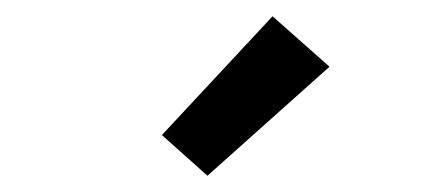

<svg xmlns="http://www.w3.org/2000/svg" viewBox="-20 -791 540 236"><path d="M235 -575 179 -625 315 -771 385 -709Z"/></svg>

Font: Zed Mono
Style: Bold
Weight: 700
Monospace: yes
Designer: Belleve Invis
Foundry: Belleve Invis
Version: Version 1.0.0; ttfautohint (v1.8.4)